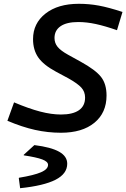

<svg xmlns="http://www.w3.org/2000/svg" viewBox="-20 -686 665 1011"><path d="M301 -83Q363 -83 395.5 -105.5Q428 -128 428 -172Q428 -203 408.5 -224.5Q389 -246 341 -273L274 -309Q209 -344 181.5 -383.5Q154 -423 154 -480Q154 -563 219.5 -614.5Q285 -666 395 -666Q449 -666 500.5 -656.5Q552 -647 625 -623L596 -527Q533 -549 484.5 -559.5Q436 -570 392 -570Q331 -570 299 -548Q267 -526 267 -486Q267 -459 283.5 -439Q300 -419 338 -398L405 -361Q483 -318 512 -281Q541 -244 541 -183Q541 -92 477 -39.5Q413 13 301 13Q232 13 164.5 -2Q97 -17 19 -50L54 -147Q132 -114 191.5 -98.5Q251 -83 301 -83ZM334 176Q334 229 272.5 260.5Q211 292 86 305L79 252L80 250Q159 237 196 221Q233 205 233 182Q233 165 202.5 153.5Q172 142 105 132V129L161 78Q249 89 291.5 113Q334 137 334 176Z"/></svg>

Font: Intel One Mono Medium
Style: Italic
Weight: 500
Italic angle: -16°
Monospace: yes
Designer: Fred Shallcrass
Foundry: Frere-Jones Type LLC
Version: Version 1.400;hotconv 1.1.0;makeotfexe 2.6.0;FJTRelease1.4